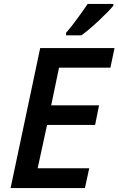

<svg xmlns="http://www.w3.org/2000/svg" viewBox="-20 -959 604 979"><path d="M34 0 185 -714H564L543 -614H281L241 -422H485L465 -322H220L172 -101H435L413 0ZM317 -779H395Q433 -806 484.5 -854.5Q536 -903 558 -930V-939H427Q404 -905 373 -862.5Q342 -820 317 -792Z"/></svg>

Font: Noto Sans UI Medium
Style: Italic
Weight: 500
Italic angle: -12°
Designer: Monotype Design Team
Foundry: Monotype Imaging Inc.
Version: Version 1.901